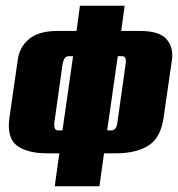

<svg xmlns="http://www.w3.org/2000/svg" viewBox="-20 -611 621 670"><path d="M171 39 187 -76H145Q75 -76 39 -103Q3 -130 13 -201L42 -402Q48 -447 81.5 -475Q115 -503 181 -503H247L259 -591H415L403 -503H469Q535 -503 560.5 -475Q586 -447 580 -402L551 -201Q541 -130 498 -103Q455 -76 385 -76H343L327 39ZM183 -156H198L235 -415H220Q212 -415 206.5 -408.5Q201 -402 198 -385L170 -186Q168 -169 171.5 -162.5Q175 -156 183 -156ZM369 -156Q377 -156 382.5 -162.5Q388 -169 390 -186L418 -385Q421 -402 417.5 -408.5Q414 -415 406 -415H391L354 -156Z"/></svg>

Font: Alumni Sans Black
Style: Italic
Weight: 900
Italic angle: -8°
Version: Version 1.016